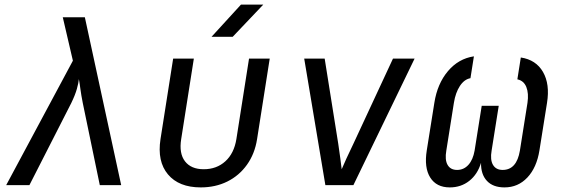

<svg xmlns="http://www.w3.org/2000/svg" viewBox="-20 -805 2440 835"><path d="M7 0 297 -541 253 -730H349L507 0H414L340 -357Q333 -392 329.5 -419Q326 -446 323 -461Q322 -446 314.5 -419Q307 -392 290 -357L108 0Z M853 10Q758 10 710.5 -46.5Q663 -103 678 -200L733 -550H823L768 -200Q758 -138 784.5 -103.5Q811 -69 866 -69Q922 -69 960 -103.5Q998 -138 1008 -200L1063 -550H1153L1098 -200Q1088 -136 1054 -88.5Q1020 -41 968.5 -15.5Q917 10 853 10ZM900 -645 1028 -785H1125L992 -645Z M1395 0 1303 -550H1392L1451 -180Q1456 -147 1460 -116.5Q1464 -86 1466 -69Q1473 -86 1487 -116.5Q1501 -147 1517 -180L1689 -550H1783L1517 0Z M1936 10Q1878 10 1851 -33Q1824 -76 1836 -151L1869 -358Q1882 -441 1928 -495.5Q1974 -550 2041 -560L2026 -465Q1999 -460 1980 -431Q1961 -402 1954 -358L1921 -150Q1914 -110 1926.5 -88Q1939 -66 1968 -66Q1997 -66 2017 -88Q2037 -110 2044 -150L2075 -345H2149L2118 -150Q2111 -110 2124 -88Q2137 -66 2166 -66Q2227 -66 2241 -150L2274 -358Q2280 -399 2269 -426.5Q2258 -454 2230 -460L2245 -555Q2311 -545 2341.5 -492Q2372 -439 2359 -358L2326 -151Q2314 -76 2273.5 -33Q2233 10 2174 10Q2124 10 2097.5 -18.5Q2071 -47 2072 -97Q2057 -47 2021 -18.5Q1985 10 1936 10Z"/></svg>

Font: NKDuy Mono
Style: Italic
Weight: 400
Italic angle: -9°
Monospace: yes
Designer: NKDuy
Foundry: NKDuy
Version: Version 2.251; ttfautohint (v1.8.4.7-5d5b)